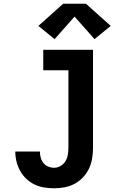

<svg xmlns="http://www.w3.org/2000/svg" viewBox="-20 -1002 640 1030"><path d="M270 8Q243 8 216 3.5Q189 -1 165 -12.5Q141 -24 121 -43Q101 -62 88 -85.5Q75 -109 68.5 -135.5Q62 -162 62 -189H194Q194 -173 198.5 -156.5Q203 -140 213 -127.5Q223 -115 238.5 -108.5Q254 -102 270 -102Q289 -102 305.5 -112Q322 -122 331.5 -138Q341 -154 344 -173Q347 -192 347 -210V-625H212V-735H479V-210Q479 -182 474.5 -153.5Q470 -125 458 -99Q446 -73 426 -51.5Q406 -30 381 -16.5Q356 -3 327.5 2.5Q299 8 270 8ZM273 -792 186 -863 319 -982H441L574 -863L487 -792L380 -913Z"/></svg>

Font: Iosevka Curly Slab XBdEx
Style: Regular
Weight: 800
Width: 7
Monospace: yes
Designer: Belleve Invis
Foundry: Belleve Invis
Version: Version 11.0.0; ttfautohint (v1.8.3)